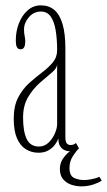

<svg xmlns="http://www.w3.org/2000/svg" viewBox="-20 -546 390 699"><path d="M120 10Q94.5 10 74 -2.8Q53.5 -15.5 41.8 -42.5Q30 -69.5 30 -114Q30 -160 46 -190.8Q62 -221.5 85.5 -242.8Q109 -264 132.5 -281.8Q156 -299.5 172 -318.5Q188 -337.5 188 -363.5Q188 -403 182.8 -435Q177.5 -467 164.8 -485.5Q152 -504 129 -504Q103 -504 85.2 -483.5Q67.5 -463 67.5 -439Q67.5 -428 68.8 -420.8Q70 -413.5 71 -407.8Q72 -402 72 -394Q72 -382.5 68.2 -374.5Q64.5 -366.5 54.5 -366.5Q45 -366.5 41.2 -375Q37.5 -383.5 37.5 -398.5Q37.5 -432 48.8 -461Q60 -490 80.5 -508.2Q101 -526.5 129 -526.5Q158 -526.5 177.8 -509.8Q197.5 -493 207.8 -458.2Q218 -423.5 218 -369.5V-47.5Q218 -30 223.2 -24Q228.5 -18 237 -18Q243.5 -18 248.8 -20.5Q254 -23 256.5 -25.5L267.5 -6Q262.5 -1.5 253 1.5Q243.5 4.5 232.5 4.5Q223 4.5 213.8 0Q204.5 -4.5 198.5 -14.5Q192.5 -24.5 192.5 -42Q189 -31.5 180 -19.2Q171 -7 156.2 1.5Q141.5 10 120 10ZM121.5 -12.5Q142 -12.5 156.8 -26.8Q171.5 -41 179.8 -60.2Q188 -79.5 188 -94V-311Q187 -297 168 -281.2Q149 -265.5 125 -244.5Q101 -223.5 82.5 -192.8Q64 -162 64 -118Q64 -67.5 77.2 -40Q90.5 -12.5 121.5 -12.5ZM276 132.5Q258.5 132.5 240.5 126.8Q222.5 121 210.2 107Q198 93 198 69.5Q198 49 208 33.5Q218 18 232.2 6.5Q246.5 -5 258.5 -12L267.5 -6Q257.5 3.5 245.2 22.5Q233 41.5 233 65.5Q233 94 250 101.8Q267 109.5 286 109.5Q298 109.5 314.5 106.2Q331 103 341.5 97.5L350.5 111.5Q340 119 319.5 125.8Q299 132.5 276 132.5Z"/></svg>

Font: Imbue 48pt Thin
Style: Regular
Weight: 250
Designer: Tyler Finck
Foundry: Etcetera Type Company
Version: Version 1.102